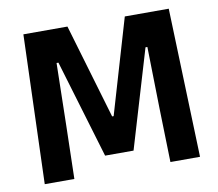

<svg xmlns="http://www.w3.org/2000/svg" viewBox="-73 -725 922 811"><g transform="rotate(-10 388.5 -319.5)"><path d="M55.5 0 76.5 -639H265.5L385.5 -232.5H392L511.5 -639H700L721.5 0H594.5L588.5 -230L583 -495.5H575L449.5 -74.5H327.5L201.5 -495.5H193.5L188 -229.5L182.5 0Z"/></g></svg>

Font: Anek Gurmukhi SemiBold
Style: Regular
Weight: 600
Designer: Sarang Kulkarni (Gurmukhi), Yesha Goshar (Latin)
Foundry: Ek Type
Version: Version 1.003